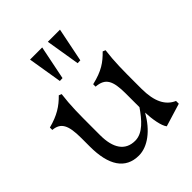

<svg xmlns="http://www.w3.org/2000/svg" viewBox="-232 -976 1129 1129"><g transform="rotate(-45 332.5 -411.0)"><path d="M264 15C338 15 414 -43 468 -138C470 -82 481 -16 501 9L645 -35V-58C585 -84 552 -144 552 -253V-301C552 -407 552 -477 563 -562L546 -569C501 -523 460 -493 370 -472V-452C445 -446 467 -406 467 -297V-184C424 -122 374 -62 310 -62C228 -62 187 -123 187 -231V-301C187 -407 187 -477 198 -562L181 -569C136 -523 90 -493 10 -472V-452C75 -446 97 -406 97 -297V-227C97 -71 152 15 264 15ZM245 -624 268 -625 311 -837H210ZM393 -624 416 -625 459 -837H358Z"/></g></svg>

Font: Basteleur Moonlight
Style: Regular
Weight: 300
Designer: Keussel
Foundry: Keussel Studio
Version: Version 1.300;Glyphs 3.2 (3192)